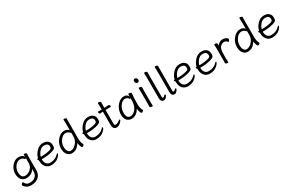

<svg xmlns="http://www.w3.org/2000/svg" viewBox="194 -2327 6212 4120"><g transform="rotate(-30 3299.5 -267.0)"><path d="M425 -390Q417 -379 407.5 -379Q398 -379 393 -385Q362 -427 294 -427Q262 -427 230.5 -408.5Q199 -390 176 -358Q125 -291 125 -212Q125 -133 151.5 -100Q178 -67 222 -67Q313 -67 376 -138Q421 -188 424 -263Q425 -290 425 -324ZM493 -457Q489 -381 489 -358V-50Q489 23 455 73Q421 123 365.5 149Q310 175 242 175Q174 175 132.5 151.5Q91 128 64 85Q61 80 61 70.5Q61 61 76.5 44.5Q92 28 103.5 28Q115 28 119 38Q137 79 164.5 96.5Q192 114 243.5 114Q295 114 335.5 94Q376 74 400 37Q424 0 424 -51V-118Q387 -58 335 -32.5Q283 -7 230 -7Q151 -7 104 -59Q57 -111 57 -213Q57 -315 128 -400Q202 -486 295 -486Q388 -486 425 -422L422 -475Q422 -485 439.5 -485Q457 -485 475 -477.5Q493 -470 493 -458Z M735 -252Q847 -252 942 -278Q978 -289 988.5 -302Q999 -315 999 -341Q999 -428 898 -428Q829 -428 779 -370.5Q729 -313 715 -252ZM640 -254 649 -255Q664 -334 735 -410Q806 -486 899 -486Q961 -486 998 -464Q1065 -425 1065 -340Q1065 -306 1059.5 -286Q1054 -266 1034 -253.5Q1014 -241 969 -227Q869 -196 720 -196H707V-186Q707 -121 740.5 -81Q774 -41 831 -41Q957 -41 1035 -125Q1048 -140 1058 -140Q1068 -140 1068 -129.5Q1068 -119 1053.5 -96Q1039 -73 1009 -46Q936 18 824 18Q773 18 731.5 -7.5Q690 -33 666 -81Q642 -129 642 -195V-209Q621 -225 621 -241Q621 -254 640 -254Z M1540 -381Q1536 -377 1530.5 -377Q1525 -377 1521 -382Q1488 -428 1423 -428Q1392 -428 1359 -407.5Q1326 -387 1301 -352Q1247 -276 1247 -196Q1247 -116 1273.5 -79Q1300 -42 1337 -42Q1409 -42 1474.5 -113Q1540 -184 1540 -276ZM1608 -681 1606 -592V-185Q1606 -142 1615 -100.5Q1624 -59 1640 -39Q1642 -35 1642 -27.5Q1642 -20 1628 -4Q1614 12 1600 12Q1576 12 1559.5 -39.5Q1543 -91 1543 -118Q1500 -46 1451 -14Q1402 18 1336 18Q1270 18 1224.5 -35Q1179 -88 1179 -186Q1179 -304 1255 -395Q1331 -486 1428 -486Q1466 -486 1495 -471.5Q1524 -457 1540 -434V-593L1536 -699Q1536 -709 1554 -709Q1572 -709 1590 -701.5Q1608 -694 1608 -681Z M1853 -252Q1965 -252 2060 -278Q2096 -289 2106.5 -302Q2117 -315 2117 -341Q2117 -428 2016 -428Q1947 -428 1897 -370.5Q1847 -313 1833 -252ZM1758 -254 1767 -255Q1782 -334 1853 -410Q1924 -486 2017 -486Q2079 -486 2116 -464Q2183 -425 2183 -340Q2183 -306 2177.5 -286Q2172 -266 2152 -253.5Q2132 -241 2087 -227Q1987 -196 1838 -196H1825V-186Q1825 -121 1858.5 -81Q1892 -41 1949 -41Q2075 -41 2153 -125Q2166 -140 2176 -140Q2186 -140 2186 -129.5Q2186 -119 2171.5 -96Q2157 -73 2127 -46Q2054 18 1942 18Q1891 18 1849.5 -7.5Q1808 -33 1784 -81Q1760 -129 1760 -195V-209Q1739 -225 1739 -241Q1739 -254 1758 -254Z M2424 -617 2422 -528V-480L2450 -481Q2486 -483 2526 -487H2527Q2540 -487 2549.5 -472Q2559 -457 2559 -443Q2559 -429 2548 -429H2509Q2481 -429 2461 -428L2422 -427V-108Q2422 -68 2429 -57Q2436 -46 2455 -46Q2497 -46 2551 -87Q2568 -100 2578 -100Q2588 -100 2588 -90Q2588 -69 2543 -26Q2493 18 2445 18Q2397 18 2375.5 -14Q2354 -46 2354 -110V-424H2349Q2348 -424 2288 -420H2287Q2274 -420 2265 -435Q2256 -450 2256 -463.5Q2256 -477 2267 -477H2354V-528L2352 -635Q2352 -645 2370 -645Q2388 -645 2406 -637.5Q2424 -630 2424 -617Z M2725 -180Q2725 -42 2821 -42Q2865 -42 2908 -74Q3012 -150 3012 -330Q3012 -355 3013 -380Q3004 -371 2998 -371Q2992 -371 2989 -375Q2958 -428 2898.5 -428Q2839 -428 2782 -356Q2725 -284 2725 -180ZM3071 13Q3030 13 3016 -118Q2979 -48 2926.5 -15Q2874 18 2818 18Q2745 18 2701 -31.5Q2657 -81 2657 -175Q2657 -300 2735 -394Q2770 -437 2814 -461.5Q2858 -486 2904 -486Q2982 -486 3014 -420V-475Q3014 -485 3033 -485Q3052 -485 3071 -478Q3090 -471 3090 -459V-457Q3077 -368 3077 -195Q3077 -90 3112 -35Q3114 -31 3114 -24.5Q3114 -18 3100.5 -2.5Q3087 13 3071 13Z M3271 -17 3273 -105V-368L3270 -475Q3270 -484 3288 -484Q3306 -484 3325 -476.5Q3344 -469 3344 -457L3342 -368V-105L3345 1Q3345 10 3327.5 10Q3310 10 3290.5 2.5Q3271 -5 3271 -17ZM3303.5 -698Q3325 -698 3340.5 -678Q3356 -658 3356 -637.5Q3356 -617 3343 -603.5Q3330 -590 3309 -590Q3288 -590 3272.5 -609.5Q3257 -629 3257 -649.5Q3257 -670 3269.5 -684Q3282 -698 3303.5 -698Z M3610 -44Q3614 -40 3622 -40H3624Q3645 -41 3671 -68Q3683 -79 3692.5 -79Q3702 -79 3702 -63Q3702 -47 3675 -13Q3645 21 3615 21H3605Q3571 17 3554 -5Q3537 -29 3536 -75V-590L3533 -697Q3533 -707 3551.5 -707Q3570 -707 3588.5 -699.5Q3607 -692 3607 -679L3605 -590V-78Q3605 -51 3610 -44Z M3873 -44Q3877 -40 3885 -40H3887Q3908 -41 3934 -68Q3946 -79 3955.5 -79Q3965 -79 3965 -63Q3965 -47 3938 -13Q3908 21 3878 21H3868Q3834 17 3817 -5Q3800 -29 3799 -75V-590L3796 -697Q3796 -707 3814.5 -707Q3833 -707 3851.5 -699.5Q3870 -692 3870 -679L3868 -590V-78Q3868 -51 3873 -44Z M4120 -252Q4232 -252 4327 -278Q4363 -289 4373.5 -302Q4384 -315 4384 -341Q4384 -428 4283 -428Q4214 -428 4164 -370.5Q4114 -313 4100 -252ZM4025 -254 4034 -255Q4049 -334 4120 -410Q4191 -486 4284 -486Q4346 -486 4383 -464Q4450 -425 4450 -340Q4450 -306 4444.5 -286Q4439 -266 4419 -253.5Q4399 -241 4354 -227Q4254 -196 4105 -196H4092V-186Q4092 -121 4125.5 -81Q4159 -41 4216 -41Q4342 -41 4420 -125Q4433 -140 4443 -140Q4453 -140 4453 -129.5Q4453 -119 4438.5 -96Q4424 -73 4394 -46Q4321 18 4209 18Q4158 18 4116.5 -7.5Q4075 -33 4051 -81Q4027 -129 4027 -195V-209Q4006 -225 4006 -241Q4006 -254 4025 -254Z M4663 -252Q4775 -252 4870 -278Q4906 -289 4916.5 -302Q4927 -315 4927 -341Q4927 -428 4826 -428Q4757 -428 4707 -370.5Q4657 -313 4643 -252ZM4568 -254 4577 -255Q4592 -334 4663 -410Q4734 -486 4827 -486Q4889 -486 4926 -464Q4993 -425 4993 -340Q4993 -306 4987.5 -286Q4982 -266 4962 -253.5Q4942 -241 4897 -227Q4797 -196 4648 -196H4635V-186Q4635 -121 4668.5 -81Q4702 -41 4759 -41Q4885 -41 4963 -125Q4976 -140 4986 -140Q4996 -140 4996 -129.5Q4996 -119 4981.5 -96Q4967 -73 4937 -46Q4864 18 4752 18Q4701 18 4659.5 -7.5Q4618 -33 4594 -81Q4570 -129 4570 -195V-209Q4549 -225 4549 -241Q4549 -254 4568 -254Z M5143 -18 5145 -106V-367L5142 -474Q5142 -484 5160 -484Q5178 -484 5196.5 -476.5Q5215 -469 5215 -457.5Q5215 -446 5213.5 -434Q5212 -422 5212 -405Q5232 -438 5269 -462Q5306 -486 5347 -486Q5388 -486 5414 -476Q5440 -466 5456.5 -452Q5473 -438 5473 -424Q5473 -410 5461.5 -392Q5450 -374 5439.5 -374Q5429 -374 5423 -384Q5413 -403 5391.5 -412Q5370 -421 5355 -421Q5313 -421 5277 -395Q5225 -357 5215 -266Q5211 -230 5211 -106L5216 0Q5216 10 5198 10Q5180 10 5161.5 2.5Q5143 -5 5143 -18Z M5898 -381Q5894 -377 5888.5 -377Q5883 -377 5879 -382Q5846 -428 5781 -428Q5750 -428 5717 -407.5Q5684 -387 5659 -352Q5605 -276 5605 -196Q5605 -116 5631.5 -79Q5658 -42 5695 -42Q5767 -42 5832.5 -113Q5898 -184 5898 -276ZM5966 -681 5964 -592V-185Q5964 -142 5973 -100.5Q5982 -59 5998 -39Q6000 -35 6000 -27.5Q6000 -20 5986 -4Q5972 12 5958 12Q5934 12 5917.5 -39.5Q5901 -91 5901 -118Q5858 -46 5809 -14Q5760 18 5694 18Q5628 18 5582.5 -35Q5537 -88 5537 -186Q5537 -304 5613 -395Q5689 -486 5786 -486Q5824 -486 5853 -471.5Q5882 -457 5898 -434V-593L5894 -699Q5894 -709 5912 -709Q5930 -709 5948 -701.5Q5966 -694 5966 -681Z M6211 -252Q6323 -252 6418 -278Q6454 -289 6464.5 -302Q6475 -315 6475 -341Q6475 -428 6374 -428Q6305 -428 6255 -370.5Q6205 -313 6191 -252ZM6116 -254 6125 -255Q6140 -334 6211 -410Q6282 -486 6375 -486Q6437 -486 6474 -464Q6541 -425 6541 -340Q6541 -306 6535.5 -286Q6530 -266 6510 -253.5Q6490 -241 6445 -227Q6345 -196 6196 -196H6183V-186Q6183 -121 6216.5 -81Q6250 -41 6307 -41Q6433 -41 6511 -125Q6524 -140 6534 -140Q6544 -140 6544 -129.5Q6544 -119 6529.5 -96Q6515 -73 6485 -46Q6412 18 6300 18Q6249 18 6207.5 -7.5Q6166 -33 6142 -81Q6118 -129 6118 -195V-209Q6097 -225 6097 -241Q6097 -254 6116 -254Z"/></g></svg>

Font: LXGW WenKai
Style: Regular
Weight: 400
Designer: LXGW / Fontworks Inc.
Foundry: LXGW / Fontworks Inc.
Version: Version 1.520; June 14, 2025